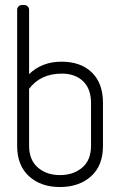

<svg xmlns="http://www.w3.org/2000/svg" viewBox="-20 -750 501 772"><path d="M69 -730H77Q85 -730 91 -724.5Q97 -719 97 -711V-452Q149 -502 227 -502Q305 -502 349.5 -458.5Q394 -415 394 -337V-163Q394 -84 346 -41Q298 2 221 2Q144 2 96.5 -41.5Q49 -85 49 -163V-711Q49 -719 55 -724.5Q61 -730 69 -730ZM229 -454Q143 -454 97 -393V-164Q97 -107 132 -76.5Q167 -46 221 -46Q275 -46 310.5 -76Q346 -106 346 -164V-335Q346 -393 314 -423.5Q282 -454 229 -454Z"/></svg>

Font: Text Me One
Style: Regular
Weight: 400
Designer: Julia Petretta
Foundry: Julia Petretta
Version: Version 1.003